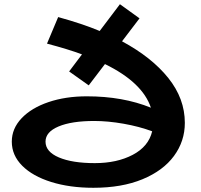

<svg xmlns="http://www.w3.org/2000/svg" viewBox="-20 -866 953 911"><path d="M857 -283Q857 -196 805.5 -126Q754 -56 656 -15.5Q558 25 423 25Q311 25 223 -2.5Q135 -30 85.5 -79.5Q36 -129 36 -194Q36 -256 82.5 -305Q129 -354 210 -381.5Q291 -409 392 -409Q563 -409 696 -355Q656 -475 478 -562L401 -461L308 -527L369 -608Q305 -632 203 -659L256 -785Q372 -753 453 -719L549 -846L642 -779L559 -670Q700 -594 778.5 -496Q857 -398 857 -283ZM702 -243Q640 -266 566 -279Q492 -292 427 -292Q320 -292 258 -266Q196 -240 196 -194Q196 -146 259.5 -119Q323 -92 430 -92Q535 -92 610 -131.5Q685 -171 702 -243Z"/></svg>

Font: BioRhyme Expanded ExtraBold
Style: Regular
Weight: 800
Width: 7
Designer: Aoife Mooney
Foundry: Aoife Mooney Type
Version: Version 1.000